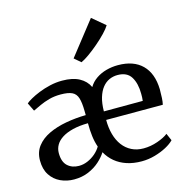

<svg xmlns="http://www.w3.org/2000/svg" viewBox="-125 -989 1082 1118"><g transform="rotate(-15 416.5 -430.0)"><path d="M185.5 11Q142 11 104.2 -6.5Q66.5 -24 43.8 -59Q21 -94 21 -146.5Q21 -197 48.2 -232.2Q75.5 -267.5 122 -289.5Q168.5 -311.5 227 -322Q285.5 -332.5 347 -333.5L346.5 -358.5Q346 -409 337.2 -437Q328.5 -465 305 -476.2Q281.5 -487.5 236 -487.5Q198.5 -487.5 166.5 -478.8Q134.5 -470 108.8 -458Q83 -446 63 -436.5L38.5 -486.5Q48 -495.5 70.5 -508.2Q93 -521 124 -533.5Q155 -546 191.5 -554.5Q228 -563 265 -563Q328.5 -563 368.2 -541.5Q408 -520 426 -481.5Q442.5 -509.5 470.2 -528.5Q498 -547.5 532.2 -556.8Q566.5 -566 602.5 -566Q696.5 -566 748.2 -514.8Q800 -463.5 802.5 -367.5Q802.5 -337 801.2 -314.8Q800 -292.5 796 -275.5H454.5Q454.5 -228 465.5 -188.2Q476.5 -148.5 498.2 -119.5Q520 -90.5 551.5 -74.8Q583 -59 623 -59Q666 -59 708 -73.8Q750 -88.5 772.5 -106.5L791.5 -63Q774 -44.5 742.8 -27.8Q711.5 -11 672.5 0Q633.5 11 593 11Q544 11 503.8 -2.2Q463.5 -15.5 433.8 -40.2Q404 -65 385 -99.5Q368 -72.5 339.8 -47.2Q311.5 -22 272.8 -5.5Q234 11 185.5 11ZM454.5 -327 689 -327.5Q690.5 -337 690.8 -348.8Q691 -360.5 691 -370Q691 -432 667 -471.5Q643 -511 585.5 -511Q559 -511 535.5 -500.5Q512 -490 494 -467.5Q476 -445 465.5 -410.2Q455 -375.5 454.5 -327ZM233 -58Q260 -58 285.8 -69Q311.5 -80 332.8 -98.2Q354 -116.5 367 -138.5Q356 -169.5 351.5 -206Q347 -242.5 347 -284.5Q294.5 -284 255.2 -274.2Q216 -264.5 189.8 -247.8Q163.5 -231 150.8 -208.8Q138 -186.5 138 -160.5Q138 -107 165 -82.5Q192 -58 233 -58ZM402.5 -637.5 364 -670.5 522.5 -872.5 600 -807.5Q589 -789 564.8 -763.8Q540.5 -738.5 510.5 -712.8Q480.5 -687 452 -666.8Q423.5 -646.5 403.5 -637.5Z"/></g></svg>

Font: Merriweather 28pt Medium
Style: Regular
Weight: 500
Version: Version 2.100